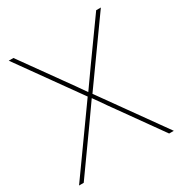

<svg xmlns="http://www.w3.org/2000/svg" viewBox="-170 -852 921 975"><g transform="rotate(-30 290.0 -364.0)"><path d="M282.2 -377.9V-360.8L20 -727.5H47.4L210.4 -500Q249.5 -446.3 294.9 -380.4H285.2L303.7 -406.7Q328.1 -442.4 369.6 -500L532.7 -727.5H560.1L297.9 -360.8V-377.9L567.9 0H540.5L367.7 -242.2Q355 -259.8 342.3 -277.6Q329.6 -295.4 317.4 -313.5L285.6 -358.4H294.4L262.7 -313.5Q229.5 -265.6 212.4 -242.2L39.6 0H12.2Z"/></g></svg>

Font: Intratopia Thin
Style: Regular
Weight: 100
Designer: Rasmus Andersson
Foundry: rsms
Version: Version 3.000;Glyphs 3.2.3 (3260)